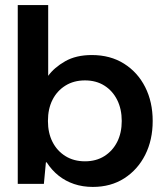

<svg xmlns="http://www.w3.org/2000/svg" viewBox="-20 -725 653 757"><path d="M346 12Q306 12 272 0.5Q238 -11 211 -32.5Q184 -54 164 -85H161L153 0H50V-705H170V-426Q194 -459 237 -483.5Q280 -508 342 -508Q415 -508 469 -474Q523 -440 552.5 -381.5Q582 -323 582 -248Q582 -173 552.5 -114.5Q523 -56 470 -22Q417 12 346 12ZM315 -89Q359 -89 391.5 -109.5Q424 -130 442 -165.5Q460 -201 460 -248Q460 -295 442 -331Q424 -367 391.5 -387.5Q359 -408 315 -408Q271 -408 238 -387.5Q205 -367 187 -331.5Q169 -296 169 -248Q169 -201 187 -165.5Q205 -130 238 -109.5Q271 -89 315 -89Z"/></svg>

Font: DM Sans 9pt 36pt SemiBold
Style: Regular
Weight: 600
Version: Version 4.004;gftools[0.9.30]